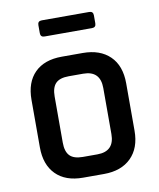

<svg xmlns="http://www.w3.org/2000/svg" viewBox="-78 -735 660 797"><g transform="rotate(-10 252.0 -336.5)"><path d="M352 -605H152Q135 -605 135 -622V-656Q135 -673 152 -673H352Q369 -673 369 -656V-622Q369 -605 352 -605ZM296 0H208Q134 0 93.5 -41Q53 -82 53 -155V-355Q53 -429 93.5 -469.5Q134 -510 208 -510H296Q369 -510 410.5 -469.5Q452 -429 452 -355V-155Q452 -82 410.5 -41Q369 0 296 0ZM222 -85H283Q355 -85 355 -158V-352Q355 -425 283 -425H222Q184 -425 167 -407.5Q150 -390 150 -352V-158Q150 -120 167 -102.5Q184 -85 222 -85Z"/></g></svg>

Font: Rajdhani SemiBold
Style: Regular
Weight: 600
Designer: Satya Rajpurohit, Jyotish Sonowal
Foundry: Indian Type Foundry
Version: Version 1.201 February 1, 2022